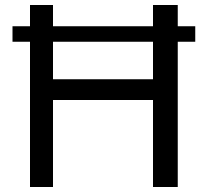

<svg xmlns="http://www.w3.org/2000/svg" viewBox="-20 -745 830 768"><path d="M192 -345H592V3H691V-578H761V-640H691V-725H592V-640H192V-725H100V-640H30V-578H100V3H192ZM592 -578V-428H192V-578Z"/></svg>

Font: Sawarabi Gothic
Style: Regular
Weight: 400
Designer: mshio (mshio@users.sourceforge.jp)
Version: Version 20141215